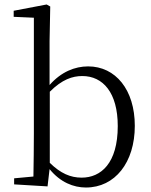

<svg xmlns="http://www.w3.org/2000/svg" viewBox="-20 -822 671 856"><path d="M363 14C493 14 581 -98 581 -261C581 -422 495 -526 373 -526C314 -526 253 -502 201 -443V-639L204 -793L188 -802L41 -774V-747L131 -743V-227C131 -173 130 -90 129 -35L43 -27V0L192 9L201 -68C249 -9 308 14 363 14ZM202 -413C257 -468 303 -483 347 -483C439 -483 505 -409 505 -260C505 -94 430 -30 344 -30C294 -30 250 -49 202 -96Z"/></svg>

Font: Noto Serif CJK KR Light
Style: Regular
Weight: 300
Designer: Ryoko NISHIZUKA 西塚涼子 (kana & ideographs); Frank Grießhammer (Latin, Greek & Cyrillic); Wenlong ZHANG 张文龙 (bopomofo); San
Foundry: Adobe
Version: Version 2.001;hotconv 1.1.0;makeotfexe 2.6.0